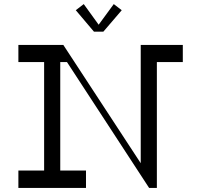

<svg xmlns="http://www.w3.org/2000/svg" viewBox="-20 -920 985 940"><path d="M486 -765 576 -870 537 -900 463 -799 390 -900 351 -870 440 -765ZM875 -700H669V-121L290 -700H70V-616H196V-85H70V0H401V-85H275V-616H308L710 0H748V-616H875Z"/></svg>

Font: Space Cowgirl
Style: Regular
Weight: 400
Designer: Valery Marier
Foundry: Valery Marier
Version: Version 1.000;hotconv 1.0.109;makeotfexe 2.5.65596